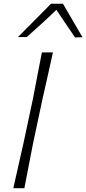

<svg xmlns="http://www.w3.org/2000/svg" viewBox="-20 -988 453 1008"><path d="M50 0Q63.5 -61 76.2 -116.8Q89 -172.5 103.5 -237.5L153.5 -472Q166 -539 177.2 -596.2Q188.5 -653.5 200 -713H258Q244.5 -652 232 -596.2Q219.5 -540.5 204 -472L154 -237.5Q141 -169.5 130.2 -114.8Q119.5 -60 108 0ZM374 -791.5Q350 -827 325 -863.5Q300 -900 276 -936.5Q238.5 -900 199.8 -864.8Q161 -829.5 120.5 -793.5H74.5Q118.5 -838 161.5 -881.2Q204.5 -924.5 248 -968.5H310.5Q335.5 -925.5 361.5 -880.8Q387.5 -836 413 -792.5Z"/></svg>

Font: Commissioner Loud ExtraLight
Style: Italic
Weight: 200
Italic angle: -12°
Designer: Kostas Bartsokas
Foundry: Kostas Bartsokas
Version: Version 1.000; ttfautohint (v1.8.3)